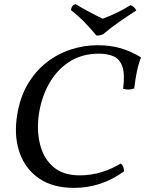

<svg xmlns="http://www.w3.org/2000/svg" viewBox="-20 -905 706 934"><path d="M666 -626Q653 -592 645.5 -555Q638 -518 633 -475Q608 -465 579 -473Q588 -544 575.5 -580.5Q563 -617 533.5 -630.5Q504 -644 461 -644Q376 -644 313.5 -602Q251 -560 214 -489.5Q177 -419 167 -333Q159 -259 177 -194.5Q195 -130 242 -91Q289 -52 368 -52Q423 -52 473.5 -67.5Q524 -83 568 -110Q576 -103 579.5 -93Q583 -83 584 -72Q526 -30 465.5 -10.5Q405 9 341 9Q238 9 171.5 -36Q105 -81 77 -157.5Q49 -234 61 -328Q73 -422 111.5 -489.5Q150 -557 205.5 -600.5Q261 -644 325.5 -664.5Q390 -685 454 -685Q517 -685 566.5 -670.5Q616 -656 666 -626ZM448 -733Q424 -763 392.5 -795.5Q361 -828 325 -856Q327 -868 332 -875Q337 -882 347 -885Q379 -866 414.5 -847Q450 -828 480 -814Q522 -830 555 -846.5Q588 -863 615 -880Q624 -877 631.5 -870Q639 -863 643 -854Q605 -830 562 -800Q519 -770 481 -738Q461 -730 448 -733Z"/></svg>

Font: Vollkorn
Style: Italic
Weight: 400
Italic angle: -11°
Designer: Friedrich Althausen
Foundry: Friedrich Althausen
Version: Version 5.001